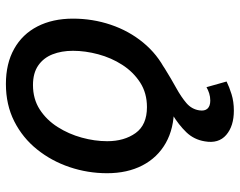

<svg xmlns="http://www.w3.org/2000/svg" viewBox="-100 -492 805 644"><g transform="rotate(-90 302.0 -170.5)"><path d="M261.2 11.2Q192.4 11.2 143.6 -16.6Q94.7 -44.4 68.6 -95Q42.5 -145.5 42.5 -213.4Q42.5 -278.3 63 -339.1Q83.5 -399.9 122.3 -448.2Q161.1 -496.6 216.6 -524.7Q272 -552.7 341.8 -552.7Q410.2 -552.7 459.5 -525.1Q508.8 -497.6 534.9 -446.8Q561 -396 561 -327.6Q561 -261.7 540.5 -200.9Q520 -140.1 480.7 -92.3Q441.4 -44.4 386 -16.6Q330.6 11.2 261.2 11.2ZM264.2 -79.6Q311.5 -79.6 346.9 -102.5Q382.3 -125.5 406 -162.4Q429.7 -199.2 441.4 -242.9Q453.1 -286.6 453.1 -327.6Q453.1 -366.2 441.2 -396.5Q429.2 -426.8 403.8 -444.3Q378.4 -461.9 338.4 -461.9Q291.5 -461.9 256.3 -439.2Q221.2 -416.5 197.5 -379.2Q173.8 -341.8 161.9 -298.3Q149.9 -254.9 149.9 -212.9Q149.9 -155.8 177.2 -117.7Q204.6 -79.6 264.2 -79.6ZM252.4 211.9Q200.7 211.9 170.9 186.3Q141.1 160.6 149.4 114.3Q155.3 78.1 179.9 52.5Q204.6 26.9 240 5.4Q275.4 -16.1 314.9 -39.3Q354.5 -62.5 391.4 -92.5Q428.2 -122.6 455.3 -165.5Q482.4 -208.5 492.7 -270H556.6Q545.4 -200.2 519.8 -152.6Q494.1 -105 461.4 -73.2Q428.7 -41.5 394 -20Q359.4 1.5 328.9 18.3Q298.3 35.2 277.8 52.7Q257.3 70.3 253.4 95.7Q250.5 113.8 259 123.3Q267.6 132.8 286.1 132.8Q298.8 132.8 310.3 129.2Q321.8 125.5 331.1 120.1L350.1 187.5Q332.5 196.3 307.6 204.1Q282.7 211.9 252.4 211.9Z"/></g></svg>

Font: Inter Medium
Style: Italic
Weight: 500
Italic angle: -9.3988°
Designer: Rasmus Andersson
Foundry: rsms
Version: Version 4.001;git-66647c0bb